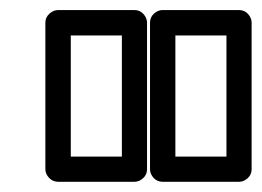

<svg xmlns="http://www.w3.org/2000/svg" viewBox="-20 -746 518 380"><path d="M69.8 -411.1V-701.2Q69.8 -711.9 77.9 -719Q85.9 -726.1 95.2 -726.1H246.1Q256.8 -726.1 263.9 -718.3Q271 -710.4 271 -701.2V-411.1Q271 -400.4 263.2 -393.3Q255.4 -386.2 246.1 -386.2H95.2Q84.5 -386.2 77.1 -394Q69.8 -401.9 69.8 -411.1ZM120.1 -436H221.2V-675.8H120.1ZM276.9 -411.1V-701.2Q276.9 -711.9 284.7 -719Q292.5 -726.1 301.8 -726.1H453.1Q463.9 -726.1 470.9 -718.3Q478 -710.4 478 -701.2V-411.1Q478 -400.4 470.2 -393.3Q462.4 -386.2 453.1 -386.2H301.8Q291 -386.2 283.9 -394Q276.9 -401.9 276.9 -411.1ZM327.1 -436H428.2V-675.8H327.1Z"/></svg>

Font: Trueno ExtraBold Outline
Style: Regular
Weight: 800
Width: 6
Designer: Julieta Ulanovsky
Foundry: Julieta Ulanovsky
Version: Version 3.001b | FøM Fix